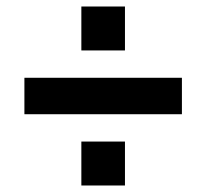

<svg xmlns="http://www.w3.org/2000/svg" viewBox="-20 -639 634 590"><path d="M230 -484V-619H364V-484ZM55 -288V-400H539V-288ZM230 -69V-204H364V-69Z"/></svg>

Font: Cazoo Sans SemiBold
Style: Regular
Weight: 600
Designer: Jonathan Barnbrook, Julián Moncada
Foundry: Barnbrook Fonts
Version: Version 2.000;Glyphs 3.2.3 (3260)